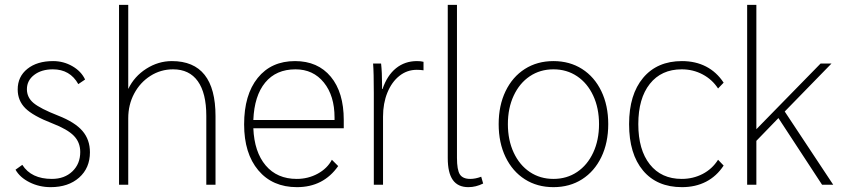

<svg xmlns="http://www.w3.org/2000/svg" viewBox="-20 -762 3469 792"><path d="M44 -62 72 -82Q109 -24 194 -24Q246 -24 278.5 -55Q311 -86 311 -135Q311 -175 284.5 -202Q258 -229 196 -253Q116 -284 84.5 -315.5Q53 -347 53 -393Q53 -446 93 -478Q133 -510 199 -510Q242 -510 278.5 -489Q315 -468 331 -434L303 -415Q269 -476 198 -476Q151 -476 121 -453Q91 -430 91 -394Q91 -360 118.5 -337Q146 -314 220 -285Q289 -258 320 -222Q351 -186 351 -134Q351 -69 306.5 -29.5Q262 10 189 10Q142 10 102 -10Q62 -30 44 -62Z M471 -742H509V-395Q534 -447 583.5 -478.5Q633 -510 689 -510Q869 -510 869 -283V0H831V-284Q831 -378 796 -427Q761 -476 694 -476Q643 -476 600.5 -449Q558 -422 533.5 -376Q509 -330 509 -274V0H471Z M1398 -233H1025Q1029 -135 1076 -79.5Q1123 -24 1204 -24Q1251 -24 1290.5 -45.5Q1330 -67 1349 -103L1375 -77Q1314 10 1205 10Q1104 10 1045.5 -59.5Q987 -129 987 -249Q987 -371 1043 -440.5Q1099 -510 1197 -510Q1291 -510 1344.5 -445.5Q1398 -381 1398 -267ZM1360 -277Q1360 -367 1316 -421.5Q1272 -476 1199 -476Q1119 -476 1074 -421.5Q1029 -367 1025 -267H1360Z M1522 -378Q1522 -463 1519 -500H1552Q1556 -464 1556 -412V-395H1558Q1577 -451 1613.5 -480.5Q1650 -510 1700 -510Q1717 -510 1727 -507V-472Q1715 -474 1699 -474Q1659 -474 1627.5 -449Q1596 -424 1578 -380Q1560 -336 1560 -281V0H1522Z M1827 -110V-742H1865V-111Q1865 -61 1877 -42.5Q1889 -24 1920 -24Q1941 -24 1965 -33L1973 -5Q1943 10 1912 10Q1869 10 1848 -19.5Q1827 -49 1827 -110Z M2037 -250Q2037 -327 2065.5 -386Q2094 -445 2145 -477.5Q2196 -510 2263 -510Q2330 -510 2381 -477.5Q2432 -445 2460.5 -386Q2489 -327 2489 -250Q2489 -173 2460.5 -114Q2432 -55 2381 -22.5Q2330 10 2263 10Q2196 10 2145 -22.5Q2094 -55 2065.5 -114Q2037 -173 2037 -250ZM2451 -250Q2451 -316 2427 -367.5Q2403 -419 2360.5 -447.5Q2318 -476 2263 -476Q2208 -476 2165.5 -447.5Q2123 -419 2099 -367.5Q2075 -316 2075 -250Q2075 -184 2099 -132.5Q2123 -81 2165.5 -52.5Q2208 -24 2263 -24Q2318 -24 2360.5 -52.5Q2403 -81 2427 -132.5Q2451 -184 2451 -250Z M2575 -250Q2575 -372 2633 -441Q2691 -510 2793 -510Q2849 -510 2892.5 -487.5Q2936 -465 2965 -421L2942 -397Q2918 -434 2878.5 -455Q2839 -476 2792 -476Q2708 -476 2660.5 -416Q2613 -356 2613 -250Q2613 -144 2660.5 -84Q2708 -24 2792 -24Q2839 -24 2878.5 -44.5Q2918 -65 2942 -103L2965 -79Q2936 -35 2892.5 -12.5Q2849 10 2793 10Q2690 10 2632.5 -58.5Q2575 -127 2575 -250Z M3371 0 3191 -275 3100 -181V0H3062V-742H3100V-229L3365 -500H3410L3217 -302L3417 0Z"/></svg>

Font: Sarabun Thin
Style: Regular
Weight: 250
Designer: Suppakit Chalermlarp | Katatrad Co.,Ltd.
Foundry: Cadson Demak Co.,Ltd.
Version: Version 1.000; ttfautohint (v1.6)